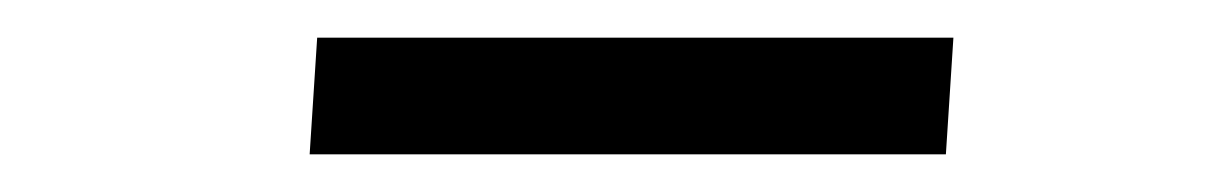

<svg xmlns="http://www.w3.org/2000/svg" viewBox="-20 -665 640 102"><path d="M148.5 -645H486.5L482.5 -583H144.5Z"/></svg>

Font: Urbanist
Style: Italic
Weight: 400
Italic angle: -8°
Designer: Corey Hu
Foundry: Corey Hu
Version: Version 1.330; ttfautohint (v1.8.4.7-5d5b)